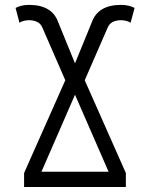

<svg xmlns="http://www.w3.org/2000/svg" viewBox="-20 -751 602 771"><path d="M466.3 -731.4Q496.6 -731.4 520.5 -719.2L504.4 -659.7Q496.6 -665 485.6 -667.5Q474.6 -669.9 466.3 -669.9Q447.3 -669.9 432.4 -662.6Q417.5 -655.3 410.2 -635.3L320.3 -428.7L485.4 -56.2V0H76.7V-56.2L242.2 -428.7L152.3 -635.3Q145 -655.3 130.1 -662.6Q115.2 -669.9 96.7 -669.9Q87.9 -669.9 76.9 -667.5Q65.9 -665 58.1 -659.7L42.5 -719.2Q65.9 -731.4 96.7 -731.4Q189 -731.4 213.9 -661.6L281.2 -496.6L348.6 -661.6Q373.5 -731.4 466.3 -731.4ZM281.2 -370.6 146.5 -61.5H416Z"/></svg>

Font: Giphurs Light
Style: Regular
Weight: 300
Version: Version 0.920; ttfautohint (v1.8.4.7-5d5b)